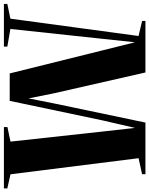

<svg xmlns="http://www.w3.org/2000/svg" viewBox="76 -876 783 1008"><g transform="rotate(90 468.0 -371.5)"><path d="M61.5 -34 152.5 -707 73.5 -725.5V-743H344L453 -264L480 -129.5L507 -265.5L607 -743H878V-725.5L794 -707L878.5 -34.5L952.5 -18V0H630.5V-18.5L707 -34.5L654 -518.5L635 -688L596.5 -522L493 -30.5H349L227.5 -519.5L185.5 -688L167.5 -519L115.5 -34L208 -18V0H-16V-18Z"/></g></svg>

Font: Merriweather 144pt
Style: Bold
Weight: 700
Version: Version 2.100